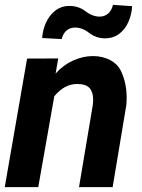

<svg xmlns="http://www.w3.org/2000/svg" viewBox="-21 -769 585 789"><path d="M522 -743.7Q520 -709.5 506.8 -679.2Q493.7 -648.9 469 -630.1Q444.3 -611.3 409.2 -611.3Q372.6 -612.3 344.7 -634.3Q332 -644.5 317.1 -650.1Q302.2 -655.8 287.6 -655.8Q268.1 -655.8 253.4 -644.3Q238.8 -632.8 232.4 -608.4L152.3 -612.8Q154.3 -645.5 168 -675.8Q181.6 -706.1 206.3 -725.3Q231 -744.6 264.6 -744.6Q302.2 -744.6 331.1 -722.2Q344.2 -711.9 359.1 -706.3Q374 -700.7 388.2 -700.7Q407.7 -700.7 422.4 -712.4Q437 -724.1 443.4 -749ZM202.1 -373.5 136.2 0H-1.5L90.3 -528.3L218.3 -528.8L207.5 -466.8Q238.8 -502 279.5 -520.3Q320.3 -538.6 360.8 -538.6Q400.4 -538.6 431.9 -522Q463.4 -505.4 477.1 -475.1Q499.5 -426.8 499.5 -367.7Q499.5 -352.5 498 -336.4L441.9 0H303.7L360.4 -337.9Q361.8 -349.1 361.8 -359.4Q361.8 -390.1 347.4 -406.7Q333 -423.3 299.3 -423.8Q245.6 -425.8 202.1 -373.5Z"/></svg>

Font: Mardoto
Style: Bold Italic
Weight: 700
Italic angle: -12°
Designer: Christian Robertson, Vahan Hovhannisyan
Foundry: Google
Version: Version 1.000